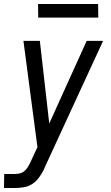

<svg xmlns="http://www.w3.org/2000/svg" viewBox="-36 -724 556 959"><path d="M-16 215 -15 145H38Q50 145 63 142Q76 139 86.5 130Q97 121 104 109Q111 97 117 85V84L151 11L81 -520H163L210 -107L397 -520H479L187 113Q186 116 185 119Q184 122 182 124V125Q172 145 157.5 164.5Q143 184 123.5 196Q104 208 81.5 211.5Q59 215 37 215ZM155 -636 154 -704H454L455 -636Z"/></svg>

Font: Iosevka SS18
Style: Italic
Weight: 400
Italic angle: -9°
Monospace: yes
Designer: Belleve Invis
Foundry: Belleve Invis
Version: Version 25.1.1; ttfautohint (v1.8.4)